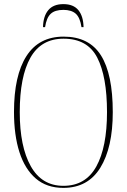

<svg xmlns="http://www.w3.org/2000/svg" viewBox="-20 -903 617 933"><path d="M288 10Q207 10 154 -35.5Q101 -81 74.5 -163.5Q48 -246 48 -359Q48 -536 108.5 -630.5Q169 -725 289 -725Q413 -725 470.5 -634Q528 -543 528 -358Q528 -186 467.5 -88Q407 10 288 10ZM288 0Q396 0 448 -94Q500 -188 500 -358Q500 -531 452.5 -623Q405 -715 289 -715Q180 -715 128 -623Q76 -531 76 -358Q76 -191 129.5 -95.5Q183 0 288 0ZM189 -771Q190 -824 214.5 -853.5Q239 -883 288 -883Q337 -883 361 -853.5Q385 -824 386 -771H376Q369 -818 348 -836.5Q327 -855 288 -855Q247 -855 226.5 -836Q206 -817 199 -771Z"/></svg>

Font: Noto Serif Display Condensed Thin
Style: Regular
Weight: 100
Width: 3
Designer: Monotype Design Team
Foundry: Monotype Imaging Inc.
Version: Version 2.009